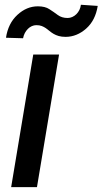

<svg xmlns="http://www.w3.org/2000/svg" viewBox="-20 -770 422 790"><path d="M25.9 0 116.8 -545.5H223L132.1 0ZM51.5 -708.8Q89.5 -744 135.7 -744Q165.8 -744 183.2 -732.2Q192.5 -726.2 201.2 -720.2Q209.9 -714.1 218 -708.1Q234.4 -696 258.2 -696Q268.1 -696 277.3 -700.1Q286.6 -704.2 294 -711.5Q301.5 -718.8 306.5 -728.7Q311.4 -738.6 312.9 -750.4L382.1 -745.7Q372.5 -686.1 334.9 -652.7Q296.5 -618.6 250.4 -618.3Q233.7 -618.3 221.6 -621.8Q209.5 -625.4 200.5 -630.7Q191.4 -636 183.9 -642.4Q176.5 -648.8 168.7 -654.1Q160.9 -659.4 151.6 -663Q142.4 -666.5 129.6 -666.5Q120 -666.5 111 -662.5Q101.9 -658.4 94.6 -651.1Q87.4 -643.8 82.2 -634.1Q77.1 -624.3 74.9 -612.6L4.6 -614.7Q13.5 -673.7 51.5 -708.8Z"/></svg>

Font: Inter P Medium
Style: Italic
Weight: 500
Italic angle: 9.39999°
Designer: Rasmus Andersson
Foundry: rsms
Version: Version 3.018;git-588b23468